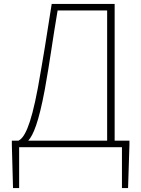

<svg xmlns="http://www.w3.org/2000/svg" viewBox="-20 -746 715 973"><path d="M523 -693V-33H123C149 -62 176 -126 207 -292C234 -440 246 -542 272 -693ZM561 -33V-726H242C216 -558 200 -458 172 -301C134 -97 101 -46 73 -33H40V-13L46 207H77V0H598V207H629L636 -13V-33Z"/></svg>

Font: Genne Gothic ExtraLight
Style: Regular
Weight: 250
Designer: Ryoko NISHIZUKA (kana & ideographs); Paul D. Hunt (Latin, Greek & Cyrillic); Wenlong ZHANG (bopomofo); Sandoll Communica
Foundry: Adobe Systems Incorporated
Version: Version 1.004;PS 1.004;hotconv 16.6.51;makeotf.lib2.5.65220